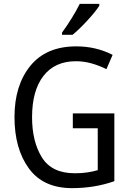

<svg xmlns="http://www.w3.org/2000/svg" viewBox="-20 -964 677 994"><path d="M393 -944Q376 -910 351 -869.5Q326 -829 301 -795V-784H356Q389 -811 432 -857.5Q475 -904 494 -934V-944ZM357 -300H486V-83Q462 -76 433 -71.5Q404 -67 367 -67Q248 -67 197 -149Q146 -231 146 -357Q146 -495 205 -571Q264 -647 373 -647Q415 -647 455 -635.5Q495 -624 531 -606L563 -680Q477 -724 375 -724Q219 -724 137 -623Q55 -522 55 -358Q55 -194 129.5 -92Q204 10 353 10Q470 10 572 -26V-377H357Z"/></svg>

Font: Noto Sans UI SemiCondensed
Style: Regular
Weight: 400
Width: 4
Designer: Monotype Design Team
Foundry: Monotype Imaging Inc.
Version: 1.001